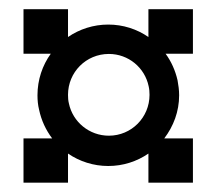

<svg xmlns="http://www.w3.org/2000/svg" viewBox="-20 -578 458 415"><path d="M127 -373C127 -421.9 166 -461.4 215.3 -461.4C257.8 -461.4 293 -431.6 301.3 -391.6C302.7 -385.7 303.2 -379.4 303.2 -373C303.2 -324.2 264.2 -284.7 215.3 -284.7C172.9 -284.7 137.2 -314.5 128.9 -354.5C127.4 -360.4 127 -366.7 127 -373ZM300.8 -246.1V-183.1H397V-278.8H335C355 -305.2 367.2 -336.9 367.2 -372.1C367.2 -383.3 365.7 -394 363.8 -404.3C358.9 -425.8 350.1 -445.3 337.9 -461.9H397V-558.1H300.8V-498C275.9 -515.1 246.1 -524.9 213.9 -524.9C182.1 -524.9 151.9 -515.1 127 -498V-558.1H30.8V-461.9H89.8C71.8 -437 61 -405.8 61 -372.1C61 -361.3 62 -350.6 64.5 -340.8C69.3 -317.9 79.1 -296.9 92.8 -278.8H30.8V-183.1H127V-246.1C151.9 -229 182.1 -219.2 213.9 -219.2C246.1 -219.2 275.9 -229 300.8 -246.1Z"/></svg>

Font: Tuffy
Style: Regular
Weight: 500
Designer: Thatcher Ulrich, Karoly Barta and Michael Everson
Version: Version 001.270